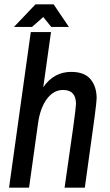

<svg xmlns="http://www.w3.org/2000/svg" viewBox="-20 -872 510 892"><path d="M123 -723H217L181 -467Q230 -538 311 -538Q372 -538 400.5 -504Q429 -470 429 -415Q429 -388 389 -108L374 0H280Q333 -361 333 -389Q333 -422 318 -438Q303 -454 273 -454Q229 -454 198 -412.5Q167 -371 157 -301L115 0H22ZM145 -852H229L300 -747H218L181 -793L129 -747H45Z"/></svg>

Font: Archivo Narrow Medium
Style: Italic
Weight: 500
Italic angle: -8°
Designer: Hector Gatti
Foundry: Omnibus-Type
Version: Version 2.001